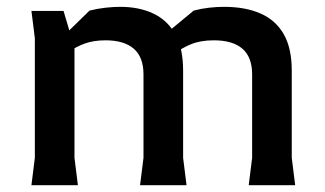

<svg xmlns="http://www.w3.org/2000/svg" viewBox="-20 -542 951 562"><path d="M708 0 718 -80V-324Q718 -375 689.5 -399.5Q661 -424 606 -424Q567 -424 539 -412.5Q511 -401 493.5 -386Q476 -371 466 -358V-444L547 -511Q570 -517 592.5 -519.5Q615 -522 636 -522Q698 -522 742.5 -502.5Q787 -483 810.5 -442Q834 -401 834 -335V-80L844 0ZM72 0 82 -80V-430L72 -510H166L198 -402V-80L208 0ZM390 0 400 -80V-324Q400 -375 371.5 -399.5Q343 -424 289 -424Q254 -424 228 -414.5Q202 -405 184 -391.5Q166 -378 154 -366V-425L242 -511Q266 -517 289.5 -519.5Q313 -522 332 -522Q387 -522 428.5 -502.5Q470 -483 493 -442Q516 -401 516 -335V-80L526 0Z"/></svg>

Font: AR One Sans SemiBold
Style: Regular
Weight: 600
Designer: Niteesh Yadav
Foundry: Niteesh Yadav
Version: Version 1.001;gftools[0.9.33]